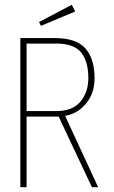

<svg xmlns="http://www.w3.org/2000/svg" viewBox="-20 -782 478 802"><path d="M65 0V-623H209Q299 -623 337 -579.5Q375 -536 375 -456Q375 -392 339.5 -349.5Q304 -307 252 -298L390 0H364L225 -295H91V0ZM91 -318H216Q283 -318 316 -357.5Q349 -397 349 -456Q349 -525 319 -562.5Q289 -600 215 -600H91ZM151 -674 143 -690 280 -762 294 -734Z"/></svg>

Font: Inconsolata SemiCondensed ExtraLight
Style: Regular
Weight: 200
Width: 4
Monospace: yes
Designer: Raph Levien, Cyreal, Brenton Simpson
Foundry: Raph Levien, Cyreal, Google
Version: Version 3.100; ttfautohint (v1.8.4.7-5d5b)